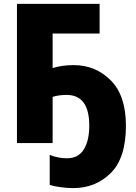

<svg xmlns="http://www.w3.org/2000/svg" viewBox="-20 -734 699 985"><path d="M438 -89Q438 -13 410 32.5Q382 78 324 78Q279 78 235 61V214Q257 222 292 226.5Q327 231 356 231Q470 231 548 154Q626 77 626 -89Q626 -244 548 -322Q470 -400 358 -400Q300 -400 250 -385V-562H491V-714H67V0H250V-237Q281 -247 322 -247Q438 -247 438 -89Z"/></svg>

Font: Noto Sans UI SemiCondensed Black
Style: Regular
Weight: 900
Width: 4
Designer: Monotype Design Team
Foundry: Monotype Imaging Inc.
Version: 1.001